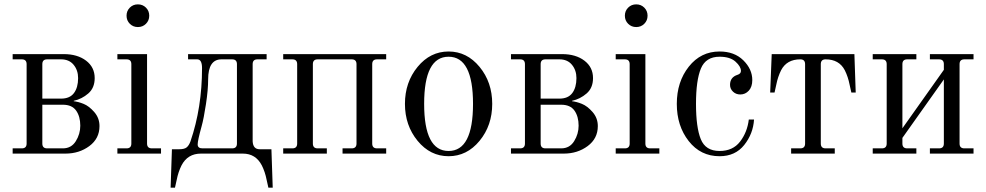

<svg xmlns="http://www.w3.org/2000/svg" viewBox="-20 -704 4520 880"><path d="M174 -252H260Q300 -252 319 -277.5Q338 -303 338 -346Q338 -382 317.5 -407Q297 -432 260 -432H196Q174 -432 174 -410ZM38 0V-24H80Q102 -24 102 -46V-410Q102 -432 80 -432H38V-456H272Q335 -456 374.5 -426Q414 -396 414 -346Q414 -301 384.5 -275.5Q355 -250 318 -242V-240Q338 -238 363 -228Q388 -218 412 -190.5Q436 -163 436 -126Q436 -69 389.5 -34.5Q343 0 280 0ZM174 -224V-46Q174 -24 196 -24H268Q307 -24 327.5 -57Q348 -90 348 -128Q348 -170 329 -197Q310 -224 268 -224Z M612 -580Q590 -580 575 -595Q560 -610 560 -632Q560 -654 575 -669Q590 -684 612 -684Q634 -684 649 -669Q664 -654 664 -632Q664 -610 649 -595Q634 -580 612 -580ZM518 0V-24H560Q582 -24 582 -46V-410Q582 -432 560 -432H518V-456H654V-46Q654 -24 676 -24H718V0Z M762 156 768 -20H802Q825 -20 835.5 -28.5Q846 -37 853 -56Q906 -211 906 -392Q906 -432 884 -432H842V-456H1202V-432H1160Q1138 -432 1138 -410V-56Q1140 -20 1170 -20H1224L1230 156H1210L1202 120Q1195 84 1180 54Q1152 0 1093 0H901Q840 0 812 54Q797 84 790 120L782 156ZM886 -42Q886 -24 908 -24H1044Q1066 -24 1066 -46V-410Q1066 -432 1044 -432H995Q934 -432 934 -340Q934 -293 924 -227Q914 -161 904 -125Q886 -60 886 -42Z M1278 0V-24H1320Q1342 -24 1342 -46V-410Q1342 -432 1320 -432H1278V-456H1750V-432H1708Q1686 -432 1686 -410V-46Q1686 -24 1708 -24H1750V0H1550V-24H1592Q1614 -24 1614 -46V-410Q1614 -432 1592 -432H1436Q1414 -432 1414 -410V-46Q1414 -24 1436 -24H1478V0Z M2036 -12Q2148 -12 2148 -228Q2148 -444 2036 -444Q1924 -444 1924 -228Q1924 -12 2036 -12ZM2036 12Q1952 12 1894 -58.5Q1836 -129 1836 -228Q1836 -327 1894 -397.5Q1952 -468 2036 -468Q2120 -468 2178 -397.5Q2236 -327 2236 -228Q2236 -129 2178 -58.5Q2120 12 2036 12Z M2458 -252H2544Q2584 -252 2603 -277.5Q2622 -303 2622 -346Q2622 -382 2601.5 -407Q2581 -432 2544 -432H2480Q2458 -432 2458 -410ZM2322 0V-24H2364Q2386 -24 2386 -46V-410Q2386 -432 2364 -432H2322V-456H2556Q2619 -456 2658.5 -426Q2698 -396 2698 -346Q2698 -301 2668.5 -275.5Q2639 -250 2602 -242V-240Q2622 -238 2647 -228Q2672 -218 2696 -190.5Q2720 -163 2720 -126Q2720 -69 2673.5 -34.5Q2627 0 2564 0ZM2458 -224V-46Q2458 -24 2480 -24H2552Q2591 -24 2611.5 -57Q2632 -90 2632 -128Q2632 -170 2613 -197Q2594 -224 2552 -224Z M2896 -580Q2874 -580 2859 -595Q2844 -610 2844 -632Q2844 -654 2859 -669Q2874 -684 2896 -684Q2918 -684 2933 -669Q2948 -654 2948 -632Q2948 -610 2933 -595Q2918 -580 2896 -580ZM2802 0V-24H2844Q2866 -24 2866 -46V-410Q2866 -432 2844 -432H2802V-456H2938V-46Q2938 -24 2960 -24H3002V0Z M3278 12Q3191 12 3136.5 -57.5Q3082 -127 3082 -228Q3082 -329 3137 -398.5Q3192 -468 3278 -468Q3346 -468 3387 -427.5Q3428 -387 3428 -337Q3428 -306 3412 -288.5Q3396 -271 3373 -271Q3353 -271 3339.5 -284Q3326 -297 3326 -315Q3326 -350 3360 -361Q3376 -366 3376 -379Q3376 -399 3351 -421.5Q3326 -444 3278 -444Q3215 -444 3192.5 -390Q3170 -336 3170 -228Q3170 -120 3192 -66Q3214 -12 3278 -12Q3339 -12 3372 -55Q3405 -98 3412 -156H3436Q3432 -91 3391 -39.5Q3350 12 3278 12Z M3606 0V-24H3648Q3670 -24 3670 -46V-410Q3670 -432 3648 -432Q3586 -432 3560 -382Q3545 -352 3538 -316L3530 -280H3510L3517 -456H3896L3902 -280H3882L3874 -316Q3867 -352 3852 -382Q3826 -432 3764 -432Q3742 -432 3742 -410V-46Q3742 -24 3764 -24H3806V0Z M3980 0V-24H4022Q4044 -24 4044 -46V-410Q4044 -432 4022 -432H3980V-456H4180V-432H4138Q4116 -432 4116 -410V-116L4306 -384V-410Q4306 -432 4284 -432H4242V-456H4442V-432H4400Q4378 -432 4378 -410V-46Q4378 -24 4400 -24H4442V0H4242V-24H4284Q4306 -24 4306 -46V-340L4116 -72V-46Q4116 -24 4138 -24H4180V0Z"/></svg>

Font: Old Standard TT
Style: Regular
Weight: 400
Designer: Alexey Kryukov <alexios@thessalonica.org.ru>
Version: Version 1.0